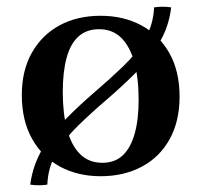

<svg xmlns="http://www.w3.org/2000/svg" viewBox="-20 -510 600 572"><path d="M439 -488Q465 -492 490 -488Q483 -429 453.5 -381Q424 -333 383 -292Q342 -251 297 -212.5Q252 -174 212.5 -135.5Q173 -97 148 -54.5Q123 -12 121 40Q96 44 70 40Q78 -19 107 -67Q136 -115 177 -156.5Q218 -198 263 -236.5Q308 -275 347.5 -313Q387 -351 412 -394Q437 -437 439 -488ZM275 -423Q238 -423 214 -401.5Q190 -380 178.5 -338Q167 -296 167 -236Q167 -171 180 -123.5Q193 -76 219 -50.5Q245 -25 285 -25L280 15Q212 15 159 -13.5Q106 -42 75.5 -96.5Q45 -151 45 -227Q45 -300 75 -353Q105 -406 157.5 -434.5Q210 -463 280 -463ZM285 -25Q322 -25 345.5 -47Q369 -69 381 -111Q393 -153 393 -213Q393 -278 380 -325Q367 -372 341 -397.5Q315 -423 275 -423L280 -463Q348 -463 401 -434.5Q454 -406 484.5 -352Q515 -298 515 -222Q515 -149 485.5 -95.5Q456 -42 402.5 -13.5Q349 15 280 15Z"/></svg>

Font: Poltawski Nowy Medium
Style: Regular
Weight: 500
Version: Version 1.001;gftools[0.9.25]